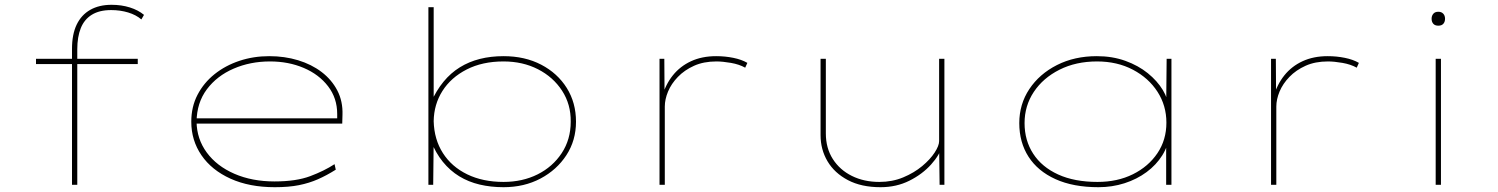

<svg xmlns="http://www.w3.org/2000/svg" viewBox="-20 -770 6243 800"><path d="M280 0V-566Q280 -627 299.5 -667.5Q319 -708 356 -729Q393 -750 445 -750Q486 -750 521 -739Q556 -728 580 -708L569 -689Q547 -708 514 -718Q481 -728 443 -728Q394 -728 362.5 -708.5Q331 -689 316.5 -652.5Q302 -616 302 -565V0H291Q289 0 286.5 0Q284 0 280 0ZM130 -503V-525H554V-503Z M1125 10Q1019 10 940.5 -25.5Q862 -61 819.5 -123Q777 -185 777 -263Q777 -325 803 -375Q829 -425 874 -461Q919 -497 977.5 -516.5Q1036 -536 1102 -536Q1166 -536 1222 -519Q1278 -502 1320 -470Q1362 -438 1385.5 -393Q1409 -348 1407 -291L1406 -255H789V-277H1395L1385 -270V-295Q1385 -361 1347 -410.5Q1309 -460 1245.5 -487Q1182 -514 1105 -514Q1023 -514 953.5 -484Q884 -454 842 -398Q800 -342 799 -263Q800 -191 841.5 -134.5Q883 -78 956.5 -46Q1030 -14 1124 -14Q1214 -14 1272.5 -36Q1331 -58 1374 -86L1379 -63Q1341 -39 1304.5 -23Q1268 -7 1225.5 1.5Q1183 10 1125 10Z M2078 10Q2025 10 1978.5 -1Q1932 -12 1893.5 -35.5Q1855 -59 1825 -96Q1795 -133 1775 -184L1787 -183L1785 0H1765V-740H1787V-342H1775Q1798 -393 1828 -429.5Q1858 -466 1896 -489.5Q1934 -513 1979.5 -524.5Q2025 -536 2078 -536Q2167 -536 2235 -500.5Q2303 -465 2341.5 -403.5Q2380 -342 2380 -263Q2380 -185 2340 -123.5Q2300 -62 2232 -26Q2164 10 2078 10ZM2078 -12Q2157 -12 2220 -43.5Q2283 -75 2320.5 -132Q2358 -189 2358 -263Q2359 -335 2322 -392Q2285 -449 2221.5 -481.5Q2158 -514 2078 -514Q1990 -514 1924.5 -480.5Q1859 -447 1823.5 -391Q1788 -335 1787 -265Q1789 -189 1825.5 -132Q1862 -75 1927 -43.5Q1992 -12 2078 -12Z M2728 0V-525H2748L2749 -372L2738 -365Q2753 -418 2783.5 -456Q2814 -494 2859.5 -515Q2905 -536 2964 -536Q3001 -536 3035.5 -529Q3070 -522 3094 -508L3085 -488Q3060 -502 3025.5 -508Q2991 -514 2965 -514Q2912 -514 2872 -496Q2832 -478 2804.5 -449.5Q2777 -421 2763.5 -388.5Q2750 -356 2750 -326V0Z M3649 10Q3569 10 3513 -19.5Q3457 -49 3428 -98Q3399 -147 3399 -207V-525H3421V-214Q3421 -153 3450 -107.5Q3479 -62 3529.5 -37Q3580 -12 3644 -12Q3698 -12 3743.5 -31Q3789 -50 3822.5 -78Q3856 -106 3874.5 -134.5Q3893 -163 3893 -182V-525H3915V0H3895L3893 -161L3907 -165Q3896 -125 3859.5 -84.5Q3823 -44 3769 -17Q3715 10 3649 10Z M4557 10Q4452 10 4378 -23.5Q4304 -57 4265.5 -117Q4227 -177 4227 -257Q4227 -336 4269 -399Q4311 -462 4384 -499Q4457 -536 4550 -536Q4615 -536 4669 -516.5Q4723 -497 4762.5 -465Q4802 -433 4825 -395Q4848 -357 4849 -321L4839 -320L4841 -525H4861V0H4839V-192L4853 -210Q4848 -163 4823 -123Q4798 -83 4757.5 -53Q4717 -23 4665.5 -6.5Q4614 10 4557 10ZM4553 -12Q4636 -12 4700.5 -44Q4765 -76 4802.5 -131.5Q4840 -187 4840 -259Q4840 -330 4803 -387.5Q4766 -445 4700.5 -479.5Q4635 -514 4551 -514Q4463 -514 4394.5 -479.5Q4326 -445 4287.5 -387Q4249 -329 4249 -257Q4249 -185 4285 -129.5Q4321 -74 4389 -43Q4457 -12 4553 -12Z M5276 0V-525H5296L5297 -372L5286 -365Q5301 -418 5331.5 -456Q5362 -494 5407.5 -515Q5453 -536 5512 -536Q5549 -536 5583.5 -529Q5618 -522 5642 -508L5633 -488Q5608 -502 5573.5 -508Q5539 -514 5513 -514Q5460 -514 5420 -496Q5380 -478 5352.5 -449.5Q5325 -421 5311.5 -388.5Q5298 -356 5298 -326V0Z M5962 0V-525H5984V0ZM5973 -663Q5959 -663 5952 -671Q5945 -679 5945 -692Q5945 -704 5952 -712.5Q5959 -721 5973 -721Q5986 -721 5993.5 -713Q6001 -705 6001 -692Q6001 -679 5994 -671Q5987 -663 5973 -663Z"/></svg>

Font: Lexend Zetta Thin
Style: Regular
Weight: 250
Version: Version 1.007